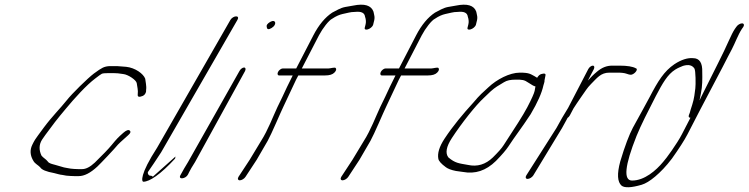

<svg xmlns="http://www.w3.org/2000/svg" viewBox="-20 -764 3205 822"><path d="M480.7 -481H451.9C439.1 -481 427.5 -478 419.6 -474C411.6 -470 398.8 -462 381.7 -449C355.4 -429 287.8 -363 265.2 -334C238.2 -300 203.3 -266 167.6 -218C146.8 -190 134.5 -173 130 -166C125.6 -159 121.6 -151 118.2 -144C107.3 -122 108.5 -98 123.7 -74C130.3 -63 143.3 -57 151.9 -48C158.5 -37 178.5 -29 211.6 -23C225.1 -20 235.1 -16 247.5 -15L263.9 -12C276.3 -11 287.9 -10 299.1 -10H316.7C340.7 -10 366.7 -23 396.9 -51C410.8 -64 472.4 -129 485.1 -145C492.8 -153 499.8 -159 505.2 -164L528.6 -185C539 -194 540.9 -200 535.4 -205C529.9 -210 519.9 -206 507.5 -195C485 -175 481 -171 457.9 -143C444 -126 419.8 -101 386 -68C365.7 -49 347.8 -40 331.8 -40H314.2C303 -40 293 -41 282.9 -42L265.7 -45C258.1 -46 250.1 -48 240.9 -51L216.8 -58C202.8 -62 189.8 -64 184.2 -73C177.6 -82 164.1 -89 157.5 -98C146.3 -122 146.7 -145 160 -166C164 -172 167.9 -178 173.9 -186C204.5 -228 224.3 -254 261.4 -298C299.5 -344 350.4 -400 387.8 -428C401.8 -439 411.7 -446 415.7 -448C419.7 -450 428.9 -451 444.9 -451H464.9C482.5 -451 485.3 -450 507.6 -447C528.6 -445 563.8 -421 565.4 -408C567 -393 572.1 -379 569.7 -360C568.3 -349 575.3 -347 590.3 -353C597.8 -356 602.7 -362 605.2 -371L605.6 -380C608 -395 602.8 -415 601.7 -427C594.1 -448 558.9 -474 519.9 -478Z M669.9 -112 996.6 -679C1002 -688 999 -694 991 -694C983 -694 972 -688 966.6 -679L652.8 -132C577.7 -16 585.9 14 593.9 14C619.9 14 667.2 -17 729.5 -85L731.4 -94L632.7 -6C637.2 -11 623.7 -12 622.7 -12C615.7 -12 610.6 -22 613.6 -28C624 -43 652.2 -84 669.9 -112Z M1005.2 -460 784.9 -70C779.5 -61 774.1 -52 768.6 -43L751.9 -13C742.5 6 775.5 2 784.8 -17L789.7 -27C794.7 -37 802.6 -51 814.9 -70L1029.2 -460C1033.2 -468 1031.2 -475 1024.8 -475C1018.4 -475 1009.2 -468 1005.2 -460ZM1136.4 -670C1124.9 -663 1119.5 -656 1122.1 -649C1122.6 -638 1129.7 -636 1142.6 -644C1168 -659 1160.3 -684 1136.4 -670Z M1031.1 -7 1079 -80 1126 -161C1142.3 -190 1180.9 -282 1193.6 -308C1200.3 -323 1240.2 -408 1247.7 -423L1257.2 -441H1371.6C1390.8 -441 1403.5 -445 1411.5 -453C1419.4 -461 1421.4 -468 1417 -473C1412.9 -477 1394.6 -471 1387.4 -471H1272.2L1345.7 -613C1361.5 -643 1387.7 -677 1402.5 -684C1418.8 -695 1433.2 -701 1446.4 -704C1468.1 -708 1478.5 -713 1499.5 -713C1527 -716 1540.6 -709 1542.7 -693C1547.3 -680 1547.4 -668 1545 -659L1542 -647C1535.7 -628 1571.1 -639 1577.5 -658L1580.4 -670C1586.7 -691 1581.7 -699 1579 -714C1569.3 -741 1540.8 -750 1491.8 -740C1482.9 -738 1472.4 -737 1457.4 -734C1436.6 -730 1418.3 -718 1402.3 -710C1372.1 -690 1345.1 -658 1321.7 -613L1248.2 -471H1190.6C1184.2 -471 1174.2 -464 1170.3 -456C1166.3 -448 1168.4 -441 1174.8 -441H1233.2C1229.6 -434 1221.3 -417 1209 -392L1188.9 -349C1180.6 -332 1173.5 -318 1168 -306C1148.2 -264 1127.4 -207 1097.9 -161L1049 -80L1001.1 -7C996.1 1 998.7 8 1006.7 8C1014.7 8 1026.1 1 1031.1 -7Z M1471.1 -7 1519 -80 1566 -161C1582.3 -190 1620.9 -282 1633.6 -308C1640.3 -323 1680.2 -408 1687.7 -423L1697.2 -441H1811.6C1830.8 -441 1843.5 -445 1851.5 -453C1859.4 -461 1861.4 -468 1857 -473C1852.9 -477 1834.6 -471 1827.4 -471H1712.2L1785.7 -613C1801.5 -643 1827.7 -677 1842.5 -684C1858.8 -695 1873.2 -701 1886.4 -704C1908.1 -708 1918.5 -713 1939.5 -713C1967 -716 1980.6 -709 1982.7 -693C1987.3 -680 1987.4 -668 1985 -659L1982 -647C1975.7 -628 2011.1 -639 2017.5 -658L2020.4 -670C2026.7 -691 2021.7 -699 2019 -714C2009.3 -741 1980.8 -750 1931.8 -740C1922.9 -738 1912.4 -737 1897.4 -734C1876.6 -730 1858.3 -718 1842.3 -710C1812.1 -690 1785.1 -658 1761.7 -613L1688.2 -471H1630.6C1624.2 -471 1614.2 -464 1610.3 -456C1606.3 -448 1608.4 -441 1614.8 -441H1673.2C1669.6 -434 1661.3 -417 1649 -392L1628.9 -349C1620.6 -332 1613.5 -318 1608 -306C1588.2 -264 1567.4 -207 1537.9 -161L1489 -80L1441.1 -7C1436.1 1 1438.7 8 1446.7 8C1454.7 8 1466.1 1 1471.1 -7Z M2272.4 -394C2271.4 -392 2271.5 -386 2269 -375C2266.6 -364 2256.3 -341 2237.6 -305C2218.8 -269 2183.3 -215 2136.5 -143C2127.8 -129 2112.3 -112 2090.1 -90C2059 -60 2023.5 -49 1983.1 -58C1944.4 -65 1929.4 -65 1899.7 -90C1885.6 -108 1890.4 -136 1914.6 -173C1955.1 -235 2016.3 -313 2052.5 -346C2061.3 -354 2070.4 -363 2080.8 -373C2100.7 -391 2114.6 -398 2137.7 -412C2150.5 -420 2166.1 -423 2187.7 -423C2215.7 -423 2223.7 -423 2243.8 -409C2257.4 -400 2265.9 -395 2272.4 -394ZM2279.6 -431C2276.6 -433 2272.6 -435 2268.1 -438C2250.5 -447 2246.5 -453 2205.5 -453C2161.9 -453 2106.5 -424 2070.7 -390L2040.4 -362C2031.3 -353 2019 -340 2006.7 -325C1962.8 -277 1919.2 -225 1883.6 -171C1860.4 -136 1852.1 -107 1856.7 -84C1858.3 -75 1868.4 -63 1889 -48C1897.1 -42 1911.1 -36 1932.1 -32L1961.2 -28C2014.5 -18 2060.4 -33 2103.3 -75C2128.8 -101 2146.7 -122 2156.6 -137C2185.1 -181 2211.8 -214 2251.8 -275C2281.4 -325 2299.6 -366 2306.4 -398C2308.3 -406 2312.2 -414 2311.2 -420L2315.1 -440C2317.5 -449 2311.5 -451 2297.5 -447C2290.5 -445 2285.1 -440 2279.6 -431Z M2498.4 -468 2412.2 -302C2394.8 -274 2377.7 -245 2362.3 -216L2233.2 -13C2228.3 -5 2230.8 2 2238.8 2C2246.8 2 2258.3 -5 2263.2 -13L2386.3 -216C2393 -229 2400.2 -241 2406.1 -252L2409.6 -259C2414 -262 2416.8 -265 2419.6 -270L2435.4 -300C2443.3 -312 2453.6 -328 2468.3 -349C2485.8 -373 2492.9 -387 2510 -404C2536.2 -430 2551.7 -453 2589 -453H2623C2639 -453 2652.5 -452 2663.5 -448C2674.6 -444 2681.1 -443 2686.1 -445C2702 -451 2713.4 -470 2701.4 -472C2688.8 -479 2665.8 -483 2631.8 -483H2601.8C2577.1 -483 2557.2 -475 2535.7 -457C2517.8 -442 2511.8 -435 2496.7 -419L2522.4 -468C2526.3 -476 2524.3 -483 2517.9 -483C2511.5 -483 2502.3 -476 2498.4 -468Z M3132.4 -649 3126 -640C3118.6 -629 3110.2 -612 3099.9 -589C3077.7 -538 3038 -462 2987.4 -360C2982.3 -349 2977.2 -340 2974.8 -334C2976 -339 2977.5 -349 2980.6 -363C2987.6 -397 2987 -426 2986.5 -455C2987.8 -495 2974.9 -515 2946.9 -515C2924.5 -517 2897.3 -509 2867.1 -489C2823.2 -459 2797.5 -418 2761.1 -348C2747.3 -321 2721.9 -277 2689.4 -217C2674.1 -188 2655.5 -140 2635.5 -73C2620.9 -19 2623.1 15 2641.3 31C2654.3 41 2682.8 40 2727.2 27C2743.7 22 2762.1 11 2784.8 -8C2807.4 -27 2831.7 -52 2856.7 -85C2887.2 -128 2909.8 -163 2923.3 -189L2977 -293C3022.5 -380 3055.5 -442 3073.7 -477C3091.9 -512 3104.7 -538 3113.1 -553C3126.9 -579 3139.2 -614 3156 -640L3162.4 -649C3167.3 -657 3164.8 -664 3156.8 -664C3148.8 -664 3137.3 -657 3132.4 -649ZM2936 -260 2899.3 -189C2878.7 -149 2831.5 -84 2819.2 -71C2788.6 -34 2739.1 9 2686.1 9C2648.1 9 2654.6 -55 2705.2 -182C2724.8 -230 2753.9 -287 2787.9 -353C2816.8 -408 2837.7 -445 2870.8 -466C2885.6 -475 2890.7 -476 2904.3 -482C2927.9 -489 2943.1 -485 2952.8 -471C2958.8 -462 2958.8 -401 2956.9 -386C2954.6 -368 2952.3 -342 2943.7 -316C2937.8 -299 2935.1 -288 2933.1 -281L2929.2 -271C2927.2 -264 2928.8 -260 2936 -260Z"/></svg>

Font: MewTooHand
Style: UltimateCondIta
Weight: 400
Designer: Mew Too, Robert Jablonski
Version: Version 0.77